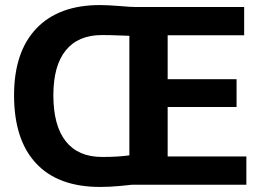

<svg xmlns="http://www.w3.org/2000/svg" viewBox="-20 -737 1040 766"><path d="M378.9 -716.8Q407.7 -716.8 458 -712.9Q502 -709 522.9 -709H954.1V-596.2H648.9V-420.9H923.8V-310.1H648.9V-112.8H962.9V0H506.8Q499 1 459 4.9Q418.9 8.8 378.9 8.8Q211.9 8.8 124 -85.2Q36.1 -179.2 36.1 -356.9Q36.1 -529.8 125 -623.3Q213.9 -716.8 378.9 -716.8ZM467.8 -595.2Q418 -597.2 387.2 -597.2Q292 -597.2 242.4 -536.1Q192.9 -475.1 192.9 -356.9Q192.9 -235.8 242.4 -173.3Q292 -110.8 387.2 -110.8Q450.2 -110.8 496.1 -117.2V-594.2Z"/></svg>

Font: Sarala
Style: Bold
Weight: 700
Designer: Andres Torresi
Foundry: Huerta Tipografica
Version: Version 1.004;PS 001.003;hotconv 1.0.70;makeotf.lib2.5.58329